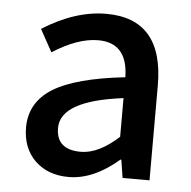

<svg xmlns="http://www.w3.org/2000/svg" viewBox="-46 -610 666 668"><g transform="rotate(5 287.5 -275.5)"><path d="M100 -30Q55 -74 55 -146Q55 -234 134 -283Q212 -331 384 -350Q382 -470 279 -470Q208 -470 120 -414L77 -492Q191 -564 299 -564Q499 -564 499 -331V0H405L395 -63H392Q304 13 217 13Q145 13 100 -30ZM384 -142V-277Q166 -250 166 -154Q166 -78 252 -78Q314 -78 384 -142Z"/></g></svg>

Font: Noto Sans S Chinese Medium
Style: Regular
Weight: 500
Designer: Ryoko NISHIZUKA  (kana & ideographs); Paul D. Hunt (Latin, Greek & Cyrillic); Wenlong ZHANG  (bopomofo); Sandoll Communi
Foundry: Adobe Systems Incorporated
Version: Version 1.000;PS 1;hotconv 1.0.78;makeotf.lib2.5.61930